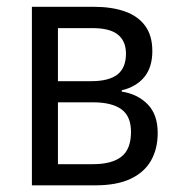

<svg xmlns="http://www.w3.org/2000/svg" viewBox="-20 -556 535 576"><path d="M437 -402.8Q437 -354 412.8 -324.7Q388.7 -295.4 345.2 -285.2V-281.2Q392.6 -273.9 422.9 -243.2Q453.1 -212.4 453.1 -157.2Q453.1 -109.4 432.9 -74Q412.6 -38.6 371.3 -19.3Q330.1 0 266.1 0H75.7V-535.6H261.2Q315.4 -535.6 354.7 -521.7Q394 -507.8 415.5 -478.5Q437 -449.2 437 -402.8ZM373 -160.2Q373 -207.5 344 -228.3Q314.9 -249 259.8 -249H153.8V-63.5H259.3Q315.9 -63.5 344.5 -86.2Q373 -108.9 373 -160.2ZM357.9 -395Q357.9 -432.6 333.7 -452.1Q309.6 -471.7 256.8 -471.7H153.8V-312.5H253.9Q306.6 -312.5 332.3 -332.5Q357.9 -352.5 357.9 -395Z"/></svg>

Font: Open Sans SemiCondensed
Style: Regular
Weight: 400
Width: 4
Designer: Monotype Design Team
Foundry: Monotype Imaging Inc.
Version: Version 3.000